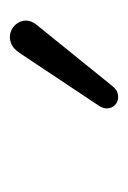

<svg xmlns="http://www.w3.org/2000/svg" viewBox="46 -852 262 394"><g transform="rotate(-90 177.0 -655.0)"><path d="M322.2 -709.8 197.3 -555.3Q189 -545 179 -543.8Q169 -542.5 161.4 -547.6Q153.9 -552.8 151.9 -562.5Q149.9 -572.3 157.3 -583.5L265 -745.3Q274.3 -759.6 285.8 -763.5Q297.3 -767.5 307.5 -764.3Q317.8 -761.2 324.7 -752.6Q331.5 -744.1 331.7 -732.8Q332 -721.5 322.2 -709.8Z"/></g></svg>

Font: Nunito Variable Extra Light
Style: Italic
Weight: 200
Italic angle: -9°
Designer: Vernon Adams
Foundry: Vernon Adams
Version: Version 3.602